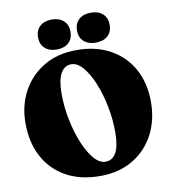

<svg xmlns="http://www.w3.org/2000/svg" viewBox="-98 -996 975 1095"><g transform="rotate(-10 390.0 -448.5)"><path d="M383.5 -715.5Q496.5 -715.5 579.2 -669.5Q662 -623.5 706.8 -541.8Q751.5 -460 751.5 -352.5Q751.5 -245.5 707.5 -162.5Q663.5 -79.5 583.2 -32Q503 15.5 394 15.5Q280 15.5 197.2 -30.5Q114.5 -76.5 70 -159.5Q25.5 -242.5 25.5 -354.5Q25.5 -457 69.8 -538.5Q114 -620 194.2 -667.8Q274.5 -715.5 383.5 -715.5ZM521 -216Q521 -292 506 -367.2Q491 -442.5 465.2 -504.5Q439.5 -566.5 407.5 -603.8Q375.5 -641 341 -641Q300.5 -641 279 -601.5Q257.5 -562 257.5 -486.5Q257.5 -409 272.8 -333.2Q288 -257.5 313.8 -195.5Q339.5 -133.5 371.5 -96.5Q403.5 -59.5 437 -59.5Q477.5 -59.5 499.2 -97.5Q521 -135.5 521 -216ZM275 -738Q232 -738 206.5 -761Q181 -784 181 -824.5Q181 -865 206.5 -888.2Q232 -911.5 275 -911.5Q318.5 -911.5 343.8 -888.2Q369 -865 369 -824.5Q369 -784.5 343.8 -761.2Q318.5 -738 275 -738ZM501 -738Q458 -738 432.2 -761Q406.5 -784 406.5 -824.5Q406.5 -864.5 432.2 -888Q458 -911.5 501 -911.5Q545 -911.5 570.5 -888.2Q596 -865 596 -824.5Q596 -784.5 570.5 -761.2Q545 -738 501 -738Z"/></g></svg>

Font: Fraunces 72pt S050 Black
Style: Regular
Weight: 900
Version: Version 1.000; ttfautohint (v1.8.3)